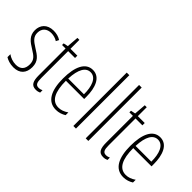

<svg xmlns="http://www.w3.org/2000/svg" viewBox="-25 -1434 1933 1933"><g transform="rotate(45 941.5 -468.0)"><path d="M284 -220C284 -306 235 -337 169 -378C105 -418 74 -445 74 -500C74 -563 115 -598 176 -598C208 -598 242 -588 265 -572L281 -603C253 -622 216 -632 177 -632C84 -632 38 -574 38 -501C38 -422 88 -386 155 -345C214 -308 246 -286 246 -221C246 -156 213 -119 148 -119C106 -119 64 -134 35 -156V-114C60 -98 99 -83 149 -83C238 -83 284 -136 284 -220Z M474 -117C434 -117 424 -146 424 -208V-589H522V-622H424V-749H396L386 -622L337 -612V-589H387V-209C387 -126 405 -83 468 -83C489 -83 505 -87 520 -94V-128C509 -122 491 -117 474 -117Z M735 -632C632 -632 582 -526 582 -357C582 -190 634 -83 754 -83C796 -83 832 -96 862 -115V-154C826 -129 792 -117 756 -117C664 -117 619 -202 619 -362H879V-396C879 -518 841 -632 735 -632ZM735 -599C813 -599 845 -505 844 -394H620C626 -532 668 -599 735 -599Z M1031 -93V-853H994V-93Z M1207 -93V-853H1170V-93Z M1433 -117C1393 -117 1383 -146 1383 -208V-589H1481V-622H1383V-749H1355L1345 -622L1296 -612V-589H1346V-209C1346 -126 1364 -83 1427 -83C1448 -83 1464 -87 1479 -94V-128C1468 -122 1450 -117 1433 -117Z M1694 -632C1591 -632 1541 -526 1541 -357C1541 -190 1593 -83 1713 -83C1755 -83 1791 -96 1821 -115V-154C1785 -129 1751 -117 1715 -117C1623 -117 1578 -202 1578 -362H1838V-396C1838 -518 1800 -632 1694 -632ZM1694 -599C1772 -599 1804 -505 1803 -394H1579C1585 -532 1627 -599 1694 -599Z"/></g></svg>

Font: Noto Sans Kannada UI ExtraCondensed ExtraLight
Style: Regular
Weight: 200
Width: 2
Designer: Jelle Bosma - Monotype Design Team
Foundry: Monotype Imaging Inc.
Version: Version 2.005